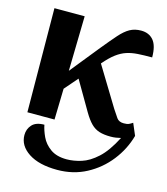

<svg xmlns="http://www.w3.org/2000/svg" viewBox="-115 -629 831 957"><g transform="rotate(15 300.5 -150.5)"><path d="M52 0 48 -536H204L198 -253L319 -403Q359 -452 385.5 -482Q412 -512 437 -526Q462 -540 495 -540Q536 -540 559 -512.5Q582 -485 582 -425Q540 -425 508.5 -423Q477 -421 451 -412.5Q425 -404 399.5 -385Q374 -366 343 -330L466 -128Q482 -103 493.5 -87Q505 -71 530 -71Q547 -71 556 -75Q565 -79 575 -86L601 -25Q581 47 534 107Q487 167 419.5 203Q352 239 269 239Q175 239 121 203.5Q67 168 67 113Q67 82 87 60Q107 38 150 38Q155 65 170 97.5Q185 130 217 153Q249 176 301 176Q337 176 377 163.5Q417 151 457.5 114Q498 77 536 3Q524 6 511 8Q498 10 484 10Q449 10 425 2.5Q401 -5 382 -24Q363 -43 343 -77L255 -228L196 -160L192 0Z"/></g></svg>

Font: Noto Serif
Style: Bold
Weight: 700
Designer: Monotype Design Team
Foundry: Monotype Imaging Inc.
Version: Version 2.014